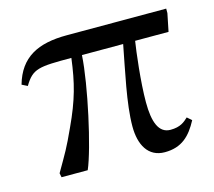

<svg xmlns="http://www.w3.org/2000/svg" viewBox="-77 -564 744 666"><g transform="rotate(-15 295.5 -231.0)"><path d="M571 -455V-471H214C110 -471 44 -438 18 -346L38 -336C70 -390 92 -391 209 -391C198 -304 183 -247 142 -159C111 -91 103 -79 66 -15L69 0H163C193 -69 241 -286 247 -391H395C378 -300 352 -188 352 -106C352 -41 378 9 438 9C499 9 531 -23 558 -74L542 -88C528 -75 513 -61 477 -61C435 -61 419 -104 419 -175C419 -248 432 -354 438 -391H558Z"/></g></svg>

Font: mjx-stx-n
Style: Regular
Weight: 500
Version: 1.0.0